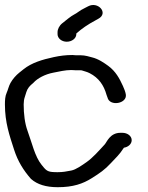

<svg xmlns="http://www.w3.org/2000/svg" viewBox="-34 -727 601 780"><path d="M276 -588V-590.9C297.8 -610.7 324 -628.3 352.9 -643.7L365.4 -650.7C408.2 -673.5 364.4 -722.8 324.3 -701.5L310.7 -694.5C300.5 -689.3 290.9 -684.1 284.3 -678.8C273.1 -669.8 262.4 -667.3 243.1 -651.8L219.3 -632.8C206.9 -622.9 199.8 -608.7 199.8 -596V-588C199.8 -572 215.8 -557.5 237.2 -557.5C257.8 -557.5 276 -571 276 -588ZM260.4 -503.5C233.5 -503.5 209.8 -500.4 185 -495.1C137.4 -484.9 94.6 -472 61.8 -445.8L44.3 -431.8C30.9 -421.1 17.7 -406.2 8.7 -390.2C1.3 -377.2 -1.7 -361.1 -6.8 -350.4C-13.2 -336.6 -14 -319.2 -14 -303C-14 -228.6 4.9 -175.9 23.4 -118.4C38.5 -71.4 61.6 -34.8 91.3 -0.8C91.6 -0.5 92.1 0 92.6 0.4C117.4 22.3 152.8 33.5 200.4 33.5C262.9 33.5 302.4 19.7 338.8 -3.2C370.4 -23 392 -37.6 416.7 -64.6C435.5 -85.1 451 -98.4 466.6 -123L469.6 -127C487 -129.7 501 -142 501 -157.5C501 -174.7 483.7 -187.5 462.9 -187.5H455.4C412.5 -187.5 400 -149.5 391.5 -140.4C369 -116 343.5 -86.5 317.6 -68.4C299.9 -56 274.4 -37.7 255.5 -34.2C236.2 -30.5 222.2 -27.5 199.8 -27.5C192.5 -27.5 184.5 -27.7 177.1 -28.4C155.3 -30.5 149.5 -39.6 134.7 -57.8C107.5 -91.5 95.9 -146.5 77.9 -195.5C66.9 -225.4 62.2 -263.5 62.2 -303C62.2 -314 63.8 -324.6 66.7 -332.8L73 -353C77.9 -368.6 87 -378.6 100.2 -389.2C100.6 -389.5 101.4 -390.2 101.8 -390.7C118.3 -409.2 149.4 -425.5 182.7 -431.8C205.7 -436.2 230.8 -442.5 255.6 -442.5C259.5 -442.5 268.3 -441.5 274.1 -441.5H292.9C294.7 -441.5 295.3 -441.5 298 -441.1C312.2 -436.3 319 -435.5 330.6 -429.5C366.6 -411 387.7 -381.6 398.9 -341.3C399.8 -337.9 401.4 -334.6 402.6 -331.2C411.2 -293 483.9 -305.8 477.1 -343.8C475.1 -355 470.4 -366.5 465.1 -378.3C451.5 -408.1 436.3 -436.8 406 -459.2C389.6 -471.2 365.6 -487.9 339.8 -494C328.9 -496.6 313 -502.5 292.9 -502.5H274.1C268.5 -502.5 265 -503.5 260.4 -503.5Z"/></svg>

Font: CiSf OpenHand
Style: BdExt
Weight: 400
Foundry: Cannot Into Space Fonts
Version: Version 0.7892